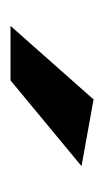

<svg xmlns="http://www.w3.org/2000/svg" viewBox="63 -766 197 363"><g transform="rotate(90 161.5 -584.5)"><path d="M29 -505.9 168 -662.9 294.1 -640.1 132 -505.9Z"/></g></svg>

Font: Ancizar Sans Thin
Style: Italic
Weight: 100
Italic angle: -4°
Designer: Cesar Puertas, Viviana Monsalve, Julian Moncada, Julian Prieto, Jose Castro, Mariel Hernandez, Felipe Aragon, Sara Alarc
Version: Version 8.100